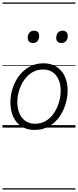

<svg xmlns="http://www.w3.org/2000/svg" viewBox="-20 -1030 629 1550"><path d="M259 19Q198 19 154 -9Q110 -37 87 -87.5Q64 -138 64 -204Q64 -261 82 -317Q100 -373 134.5 -418.5Q169 -464 218.5 -491.5Q268 -519 332 -519Q392 -519 435.5 -491.5Q479 -464 502.5 -414.5Q526 -365 526 -300Q526 -256 515 -211Q504 -166 482.5 -124.5Q461 -83 429 -51Q397 -19 354.5 0Q312 19 259 19ZM263 -31Q313 -31 351.5 -54.5Q390 -78 416 -117.5Q442 -157 456 -204Q470 -251 470 -297Q470 -349 453 -387.5Q436 -426 404.5 -447.5Q373 -469 328 -469Q279 -469 240.5 -446Q202 -423 175 -384Q148 -345 134 -298.5Q120 -252 120 -206Q120 -154 137 -114.5Q154 -75 186 -53Q218 -31 263 -31ZM245 -683Q226 -683 215 -693.5Q204 -704 204 -725Q204 -749 217 -765.5Q230 -782 255 -782Q275 -782 285.5 -771.5Q296 -761 296 -740Q297 -716 283.5 -699.5Q270 -683 245 -683ZM476 -683Q456 -683 445 -693.5Q434 -704 434 -725Q434 -749 447 -765.5Q460 -782 485 -782Q504 -782 515.5 -771.5Q527 -761 527 -740Q527 -716 514 -699.5Q501 -683 476 -683ZM0 490H589V500H0ZM0 -20H589V0H0ZM0 -505H589V-500H0ZM0 -1010H589V-1000H0Z"/></svg>

Font: Playwrite ZA Guides
Style: Regular
Weight: 400
Designer: Veronika Burian, José Scaglione
Foundry: TypeTogether
Version: Version 1.003